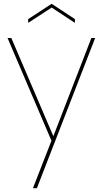

<svg xmlns="http://www.w3.org/2000/svg" viewBox="-20 -741 543 1015"><path d="M262 -21 463 -540H483L175 254H154L252 3L20 -540H40ZM376 -640V-620L253 -701L129 -620V-640L253 -721Z"/></svg>

Font: Poppins Devanagari Thin
Style: Regular
Weight: 100
Designer: Ninad Kale (Devanagari), Jonny Pinhorn (Latin)
Foundry: Indian Type Foundry
Version: 4.005